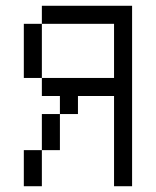

<svg xmlns="http://www.w3.org/2000/svg" viewBox="-20 -645 540 665"><path d="M437.5 0H375V-312.5H250V-250H187.5V-312.5H125V-375H375V-562.5H125V-625H437.5ZM62.5 -125H125V0H62.5ZM62.5 -562.5H125V-375H62.5ZM125 -250H187.5V-125H125Z"/></svg>

Font: 寒蝉点阵体 16px
Style: Regular
Weight: 400
Designer: Designed by Warren2060
Foundry: ChillType
Version: Version 1.000